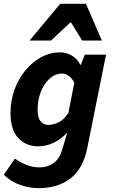

<svg xmlns="http://www.w3.org/2000/svg" viewBox="-24 -782 590 1005"><path d="M177 203Q134 203 86 187.5Q38 172 -4 133L54 48Q82 68 114.5 81Q147 94 181 94Q228 94 259 69.5Q290 45 302 0L328 -88Q295 -53 256 -34.5Q217 -16 176 -16Q113 -16 72 -59Q31 -102 31 -189Q31 -256 52.5 -314Q74 -372 110.5 -415.5Q147 -459 193 -483.5Q239 -508 290 -508Q324 -508 353 -490.5Q382 -473 396 -443H399L420 -496H531L433 -8Q412 99 346 151Q280 203 177 203ZM229 -128Q253 -128 282 -141.5Q311 -155 334 -191L365 -349Q352 -374 335 -385.5Q318 -397 300 -397Q274 -397 251.5 -382.5Q229 -368 211 -342Q193 -316 183 -281.5Q173 -247 173 -207Q173 -166 188.5 -147Q204 -128 229 -128ZM131 -570 291 -762H426L509 -570H406L348 -664H344L243 -570Z"/></svg>

Font: Source Sans 3
Style: Bold Italic
Weight: 700
Italic angle: -11°
Designer: Paul D. Hunt
Foundry: Adobe
Version: Version 3.052;hotconv 1.1.0;makeotfexe 2.6.0